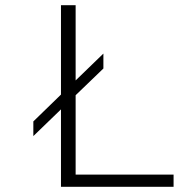

<svg xmlns="http://www.w3.org/2000/svg" viewBox="-20 -720 750 740"><path d="M108.5 -252 215 -355.5V-700H271.5V-410L378.5 -513.5V-456L271.5 -353V-47H649V0H215V-298.5L108.5 -195.5Z"/></svg>

Font: League Mono UltraLight
Style: Regular
Weight: 200
Width: 6
Designer: Tyler Finck
Foundry: The League of Moveable Type / Tyler Finck
Version: Version 2.210